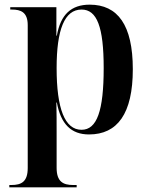

<svg xmlns="http://www.w3.org/2000/svg" viewBox="-20 -567 630 824"><path d="M20 237H309V227H294C251 227 223 213 223 153V2C223 -41 223 -86 222 -127H224C241 -34 286 10 362 10C484 10 550 -79 550 -270C550 -460 485 -547 365 -547C286 -547 240 -505 224 -414H222V-536H24V-526H31C69 -526 99 -515 99 -459V154C99 213 72 227 29 227H20ZM330 -10C258 -10 223 -101 223 -275C223 -440 257 -526 330 -526C396 -526 425 -452 425 -275C425 -91 396 -10 330 -10Z"/></svg>

Font: Noto Serif Display SemiCondensed SemiBold
Style: Regular
Weight: 600
Width: 4
Designer: Monotype Design Team
Foundry: Monotype Imaging Inc.
Version: Version 2.009